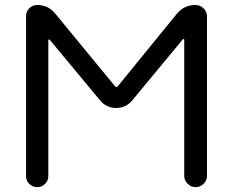

<svg xmlns="http://www.w3.org/2000/svg" viewBox="-20 -775 936 774"><path d="M443.4 -427.7Q449.2 -419.9 455.1 -427.7L692.4 -718.8Q721.7 -754.9 767.6 -754.9Q787.1 -754.9 800.8 -741.2Q814.5 -727.5 814.5 -709V-66.4Q814.5 -47.9 800.8 -34.2Q787.1 -20.5 768.6 -20.5Q750 -20.5 736.3 -34.2Q722.7 -47.9 722.7 -66.4V-614.3Q722.7 -617.2 720.2 -617.7Q717.8 -618.2 716.8 -616.2L513.7 -371.1Q488.3 -339.8 448.2 -339.8Q408.2 -339.8 382.8 -371.1L180.7 -614.3Q179.7 -616.2 177.2 -615.7Q174.8 -615.2 174.8 -612.3V-65.4Q174.8 -46.9 161.6 -33.7Q148.4 -20.5 129.9 -20.5Q111.3 -20.5 98.1 -33.7Q85 -46.9 85 -65.4V-710Q85 -728.5 98.1 -741.7Q111.3 -754.9 129.9 -754.9Q174.8 -754.9 203.1 -719.7Z"/></svg>

Font: Gen Jyuu GothicX Regular
Style: Regular
Weight: 400
Designer: [Source Han Sans]
Ryoko NISHIZUKA  (kana & ideographs); Paul D. Hunt (Latin, Greek & Cyrillic); Wenlong ZHANG  (bopomofo
Version: Version 1.002.20150607